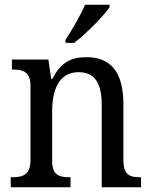

<svg xmlns="http://www.w3.org/2000/svg" viewBox="-20 -786 637 806"><path d="M255 -619V-606H291C343 -645 417 -721 440 -756V-766H337C318 -721 283 -662 255 -619ZM25 0H276V-42H271C231 -42 199 -49 199 -109V-320C199 -406 226 -483 310 -483C381 -483 407 -432 407 -346V0H572V-42H567C526 -42 498 -51 498 -114V-350C498 -487 441 -546 344 -546C282 -546 236 -527 200 -455H195L183 -536H30V-494H35C75 -494 108 -485 108 -426V-114C108 -51 74 -42 33 -42H25Z"/></svg>

Font: Noto Serif Georgian SemiCondensed
Style: Regular
Weight: 400
Width: 4
Designer: Monotype Design Team, Akaki Razmadze
Foundry: Google LLC
Version: Version 2.003